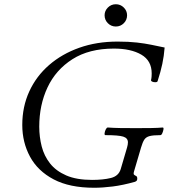

<svg xmlns="http://www.w3.org/2000/svg" viewBox="-20 -872 796 905"><path d="M424 13Q308 13 233 -26.5Q158 -66 121.5 -133.5Q85 -201 85 -283Q85 -369 118 -441Q151 -513 211.5 -565.5Q272 -618 354 -647Q436 -676 534 -676Q587 -676 625.5 -671.5Q664 -667 693 -661Q723 -655 736.5 -652Q750 -649 756 -648Q753 -608 745 -570.5Q737 -533 723 -490Q722 -485 713.5 -484.5Q705 -484 698 -487Q691 -490 692 -495Q694 -503 694.5 -511.5Q695 -520 695 -526Q695 -586 646 -614.5Q597 -643 517 -643Q400 -643 321.5 -593Q243 -543 204 -460Q165 -377 165 -275Q165 -227 176.5 -182Q188 -137 216 -101.5Q244 -66 292.5 -45Q341 -24 414 -24Q466 -24 502.5 -33Q539 -42 549 -75L579 -177Q583 -191 583 -201Q583 -221 561 -228Q539 -235 477 -235Q472 -235 473 -244Q474 -253 478.5 -262Q483 -271 488 -271Q515 -269 546 -268.5Q577 -268 621 -268Q662 -268 693.5 -268.5Q725 -269 747 -271Q752 -271 750.5 -262Q749 -253 745 -244Q741 -235 736 -235Q702 -235 685 -230.5Q668 -226 660 -213.5Q652 -201 645 -177L612 -65Q608 -52 612 -48.5Q616 -45 621.5 -42.5Q627 -40 627 -30Q627 -23 624 -20Q621 -17 616 -15Q559 1 511.5 7Q464 13 424 13ZM526 -747Q504 -747 488.5 -762.5Q473 -778 473 -800Q473 -821 488.5 -836.5Q504 -852 526 -852Q548 -852 563.5 -836.5Q579 -821 579 -800Q579 -778 563.5 -762.5Q548 -747 526 -747Z"/></svg>

Font: Junicode SmExp
Style: Italic
Weight: 400
Width: 6
Italic angle: -11°
Designer: Peter S. Baker
Version: Version 2.205; ttfautohint (v1.8.4)